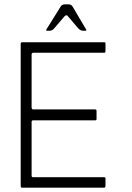

<svg xmlns="http://www.w3.org/2000/svg" viewBox="-20 -861 604 881"><path d="M75 -7V-660Q75 -667 81 -667H458Q464 -667 464 -662V-626Q464 -619 458 -619H134Q125 -619 125 -611V-367Q126 -359 132 -359H416Q423 -359 423 -352V-315Q423 -309 418 -309H133Q125 -309 125 -302V-55Q125 -48 131 -48H456Q464 -48 464 -43V-8Q464 0 458 0H81Q75 0 75 -7ZM193 -726 259 -832Q265 -841 278 -841H295Q307 -841 313 -831L375 -726Q379 -720 371 -720H361Q349 -720 339 -731L292 -786Q285 -796 276 -786L228 -730Q219 -720 208 -720H197Q189 -720 193 -726Z"/></svg>

Font: Vivano Light
Style: Regular
Weight: 300
Designer: Joe Prince, Josias Burgherr
Version: Version 2.064;September 19, 2022;FontCreator 14.0.0.2877 64-